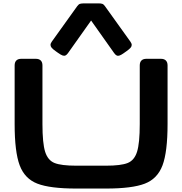

<svg xmlns="http://www.w3.org/2000/svg" viewBox="-20 -1097 1075 1133"><path d="M66.4 -365.2V-710.9Q66.4 -730 76.4 -740Q86.4 -750 105.5 -750H191.4Q210.4 -750 220.5 -740Q230.5 -730 230.5 -710.9V-365.2Q230.5 -251.9 246.4 -201.3Q262.4 -150.8 302 -135.1Q341.5 -119.3 429.2 -119.3H606Q693.7 -119.3 733.2 -135.1Q772.8 -150.8 788.7 -201.3Q804.7 -251.9 804.7 -365.2V-710.9Q804.7 -730 814.7 -740Q824.7 -750 843.8 -750H929.7Q948.7 -750 958.7 -740Q968.8 -730 968.8 -710.9V-365.2Q968.8 -200.7 939 -121.3Q909.2 -42 834.2 -13.2Q759.3 15.6 606 15.6H429.2Q275.9 15.6 200.9 -13.2Q126 -42 96.2 -121.3Q66.4 -200.7 66.4 -365.2ZM285.8 -851.5 435.7 -1060.6Q443.8 -1071.8 452.4 -1074.5Q460.9 -1077.1 478.7 -1077.1H560.5Q575.6 -1077.1 583.7 -1074.3Q591.8 -1071.5 599.4 -1060.6L749.3 -851.5Q757.3 -840.2 757.3 -831.7Q757.3 -823.1 750.3 -815Q743.4 -806.9 726.4 -794.8L712.1 -784.7Q696 -773.1 686.2 -769.6Q676.5 -766 668.8 -769.5Q661.1 -773 653.2 -784.3L517.6 -975.9L381.9 -784.5Q374 -773.2 366.4 -769.7Q358.7 -766.2 348.8 -769.8Q339 -773.3 323 -784.7L308.8 -794.8Q292.6 -806.2 285.4 -814.5Q278.3 -822.9 278.1 -831.6Q277.8 -840.4 285.8 -851.5Z"/></svg>

Font: Gyrochrome
Style: Regular
Weight: 400
Designer: David Moles
Foundry: David Moles
Version: Version 1.005;Glyphs 3.2.3 (3260)